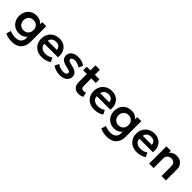

<svg xmlns="http://www.w3.org/2000/svg" viewBox="338 -2173 3927 3927"><g transform="rotate(45 2301.5 -210.0)"><path d="M293 225Q242 225 193.2 215.2Q144.5 205.5 101.5 183L131 79Q168.5 97 207.5 105.5Q246.5 114 285.5 114Q368.5 114 412 75.8Q455.5 37.5 455.5 -27.5V-137L472.5 -109.5Q449.5 -60.5 401 -30.2Q352.5 0 279.5 0Q205 0 149 -33.8Q93 -67.5 61.8 -125.8Q30.5 -184 30.5 -257.5Q30.5 -313 48.5 -360Q66.5 -407 99.5 -441.8Q132.5 -476.5 178.2 -495.8Q224 -515 279.5 -515Q352.5 -515 401 -485.2Q449.5 -455.5 472.5 -405.5L455.5 -378V-500.5H573V-53Q573 79 502 152Q431 225 293 225ZM301.5 -109.5Q344 -109.5 376.5 -128Q409 -146.5 427.5 -179.8Q446 -213 446 -257.5Q446 -302.5 427.5 -335.8Q409 -369 376.5 -387.2Q344 -405.5 301.5 -405.5Q259.5 -405.5 226.8 -387.2Q194 -369 175.5 -335.8Q157 -302.5 157 -257.5Q157 -213 175.5 -179.8Q194 -146.5 226.8 -128Q259.5 -109.5 301.5 -109.5Z M952 15Q870.5 15 809 -18.2Q747.5 -51.5 713.2 -111Q679 -170.5 679 -249.5Q679 -307.5 698.8 -356Q718.5 -404.5 754.8 -440.2Q791 -476 839.8 -495.5Q888.5 -515 946.5 -515Q1009.5 -515 1059 -492.8Q1108.5 -470.5 1141.2 -430.2Q1174 -390 1187.2 -336.2Q1200.5 -282.5 1190.5 -219H799.5Q799 -179.5 818.2 -150Q837.5 -120.5 873.2 -103.8Q909 -87 957.5 -87Q1000.5 -87 1040 -99.5Q1079.5 -112 1113.5 -136.5L1158.5 -47Q1135 -28 1100 -14Q1065 0 1026.2 7.5Q987.5 15 952 15ZM807 -310H1066.5Q1065 -360.5 1033 -389.2Q1001 -418 943.5 -418Q886.5 -418 849.5 -389.2Q812.5 -360.5 807 -310Z M1475.5 14.5Q1411 14.5 1355.8 -3Q1300.5 -20.5 1262 -51L1306.5 -142Q1343.5 -115.5 1388 -100Q1432.5 -84.5 1475 -84.5Q1520 -84.5 1545 -99.5Q1570 -114.5 1570 -141.5Q1570 -167 1548 -179Q1526 -191 1465 -204Q1368 -223 1324 -260.2Q1280 -297.5 1280 -363Q1280 -409.5 1305.8 -445Q1331.5 -480.5 1376.8 -500.2Q1422 -520 1481 -520Q1538.5 -520 1589.8 -504Q1641 -488 1678 -459L1635.5 -367.5Q1616 -384 1591 -396Q1566 -408 1538.2 -414.5Q1510.5 -421 1483.5 -421Q1444 -421 1419.8 -407Q1395.5 -393 1395.5 -367.5Q1395.5 -342 1418 -329.8Q1440.5 -317.5 1499.5 -304Q1599.5 -282.5 1642.5 -247Q1685.5 -211.5 1685.5 -147.5Q1685.5 -98.5 1659 -62.2Q1632.5 -26 1585.2 -5.8Q1538 14.5 1475.5 14.5Z M2017.5 15Q1940.5 15 1895.5 -29Q1850.5 -73 1850.5 -162V-645H1978.5V-500H2110V-396H1978.5V-187.5Q1978.5 -139.5 1997.5 -119.8Q2016.5 -100 2050 -100Q2067 -100 2082.2 -104Q2097.5 -108 2110.5 -114.5L2130.5 -12.5Q2108.5 -1 2079 7Q2049.5 15 2017.5 15ZM1745 -396V-500H1865V-396Z M2468.5 15Q2387 15 2325.5 -18.2Q2264 -51.5 2229.8 -111Q2195.5 -170.5 2195.5 -249.5Q2195.5 -307.5 2215.2 -356Q2235 -404.5 2271.2 -440.2Q2307.5 -476 2356.2 -495.5Q2405 -515 2463 -515Q2526 -515 2575.5 -492.8Q2625 -470.5 2657.8 -430.2Q2690.5 -390 2703.8 -336.2Q2717 -282.5 2707 -219H2316Q2315.5 -179.5 2334.8 -150Q2354 -120.5 2389.8 -103.8Q2425.5 -87 2474 -87Q2517 -87 2556.5 -99.5Q2596 -112 2630 -136.5L2675 -47Q2651.5 -28 2616.5 -14Q2581.5 0 2542.8 7.5Q2504 15 2468.5 15ZM2323.5 -310H2583Q2581.5 -360.5 2549.5 -389.2Q2517.5 -418 2460 -418Q2403 -418 2366 -389.2Q2329 -360.5 2323.5 -310Z M3041 225Q2990 225 2941.2 215.2Q2892.5 205.5 2849.5 183L2879 79Q2916.5 97 2955.5 105.5Q2994.5 114 3033.5 114Q3116.5 114 3160 75.8Q3203.5 37.5 3203.5 -27.5V-137L3220.5 -109.5Q3197.5 -60.5 3149 -30.2Q3100.5 0 3027.5 0Q2953 0 2897 -33.8Q2841 -67.5 2809.8 -125.8Q2778.5 -184 2778.5 -257.5Q2778.5 -313 2796.5 -360Q2814.5 -407 2847.5 -441.8Q2880.5 -476.5 2926.2 -495.8Q2972 -515 3027.5 -515Q3100.5 -515 3149 -485.2Q3197.5 -455.5 3220.5 -405.5L3203.5 -378V-500.5H3321V-53Q3321 79 3250 152Q3179 225 3041 225ZM3049.5 -109.5Q3092 -109.5 3124.5 -128Q3157 -146.5 3175.5 -179.8Q3194 -213 3194 -257.5Q3194 -302.5 3175.5 -335.8Q3157 -369 3124.5 -387.2Q3092 -405.5 3049.5 -405.5Q3007.5 -405.5 2974.8 -387.2Q2942 -369 2923.5 -335.8Q2905 -302.5 2905 -257.5Q2905 -213 2923.5 -179.8Q2942 -146.5 2974.8 -128Q3007.5 -109.5 3049.5 -109.5Z M3700 15Q3618.5 15 3557 -18.2Q3495.5 -51.5 3461.2 -111Q3427 -170.5 3427 -249.5Q3427 -307.5 3446.8 -356Q3466.5 -404.5 3502.8 -440.2Q3539 -476 3587.8 -495.5Q3636.5 -515 3694.5 -515Q3757.5 -515 3807 -492.8Q3856.5 -470.5 3889.2 -430.2Q3922 -390 3935.2 -336.2Q3948.5 -282.5 3938.5 -219H3547.5Q3547 -179.5 3566.2 -150Q3585.5 -120.5 3621.2 -103.8Q3657 -87 3705.5 -87Q3748.5 -87 3788 -99.5Q3827.5 -112 3861.5 -136.5L3906.5 -47Q3883 -28 3848 -14Q3813 0 3774.2 7.5Q3735.5 15 3700 15ZM3555 -310H3814.5Q3813 -360.5 3781 -389.2Q3749 -418 3691.5 -418Q3634.5 -418 3597.5 -389.2Q3560.5 -360.5 3555 -310Z M4048.5 0V-500H4176.5V-440Q4206.5 -479.5 4246.8 -497.2Q4287 -515 4331 -515Q4400 -515 4445.2 -487.5Q4490.5 -460 4512.5 -417Q4534.5 -374 4534.5 -327V0H4406.5V-287Q4406.5 -338 4377 -368Q4347.5 -398 4294.5 -398Q4260 -398 4233.2 -382.8Q4206.5 -367.5 4191.5 -340Q4176.5 -312.5 4176.5 -276.5V0Z"/></g></svg>

Font: Geologica Medium
Style: Regular
Weight: 500
Designer: Sindre Bremnes, Frode Helland
Foundry: Monokrom Skriftforlag AS
Version: Version 1.010;gftools[0.9.28]